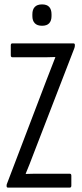

<svg xmlns="http://www.w3.org/2000/svg" viewBox="-20 -852 372 872"><path d="M16 0Q10 0 10 -7V-10Q10 -15 13 -21L191 -488Q201 -514 211 -539.5Q221 -565 231 -591V-593Q212 -592 193.5 -592Q175 -592 156 -592H36Q29 -592 29 -601V-646Q29 -655 36 -655H313Q320 -655 320 -648V-646Q320 -643 319.5 -640Q319 -637 318 -634L131 -150Q123 -128 114.5 -107Q106 -86 97 -64V-62Q120 -63 136 -63Q152 -63 171 -63H297Q304 -63 304 -54V-9Q304 0 297 0ZM171 -735Q149 -735 138 -746.5Q127 -758 127 -779V-787Q127 -809 138 -820.5Q149 -832 171 -832Q193 -832 203.5 -820.5Q214 -809 214 -787V-779Q214 -758 203.5 -746.5Q193 -735 171 -735Z"/></svg>

Font: Sofia Sans Extra Condensed
Style: Regular
Weight: 400
Designer: Botio Nikoltchev, Ani Petrova
Foundry: lettersoup
Version: Version 4.101